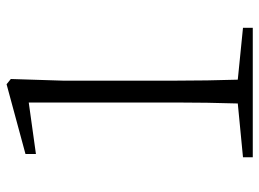

<svg xmlns="http://www.w3.org/2000/svg" viewBox="-121 -656 777 575"><g transform="rotate(-90 267.5 -368.5)"><path d="M316.4 -44.9 471.7 -29.3V0H84V-29.3L245.1 -44.9Q248 -137.7 248 -228.5V-670.9L93.8 -649.4V-680.7L302.7 -737.3L318.4 -724.6L313.5 -569.3V-228.5Q313.5 -136.7 316.4 -44.9Z"/></g></svg>

Font: GenYoMin JP Light
Style: Regular
Weight: 300
Version: Version 1.001;PS 1;hotconv 16.6.51;makeotf.lib2.5.65220 DEVE